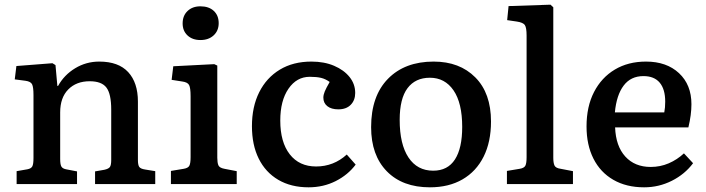

<svg xmlns="http://www.w3.org/2000/svg" viewBox="-20 -786 3016 820"><path d="M51 0V-55L97 -63Q113 -66 118 -75.5Q123 -85 123 -111V-380Q123 -414 117 -426Q111 -438 89 -441L43 -447L50 -504L204 -516L217 -508L225 -419H228Q254 -466 301 -494.5Q348 -523 404 -523Q486 -523 527.5 -478Q569 -433 569 -352V-103Q569 -82 574.5 -73.5Q580 -65 600 -62L643 -55V0H386V-54L426 -61Q444 -65 449.5 -73Q455 -81 455 -103V-318Q455 -385 434.5 -412Q414 -439 363 -439Q306 -439 271.5 -404Q237 -369 237 -306V-107Q237 -84 242 -75Q247 -66 262 -63L309 -54V0Z M836 -615Q802 -615 781 -634.5Q760 -654 760 -686Q760 -719 781 -739Q802 -759 836 -759Q872 -759 893 -739.5Q914 -720 914 -687Q914 -655 892.5 -635Q871 -615 836 -615ZM710 0V-56L764 -65Q783 -68 788.5 -78Q794 -88 794 -115V-375Q794 -411 787.5 -423Q781 -435 758 -438L713 -445L720 -503L895 -512L908 -506V-112Q908 -92 912.5 -80.5Q917 -69 939 -65L991 -55V0Z M1298 14Q1223 14 1168.5 -18Q1114 -50 1085 -108.5Q1056 -167 1056 -247Q1056 -330 1087 -392Q1118 -454 1175 -488.5Q1232 -523 1310 -523Q1365 -523 1407 -505Q1449 -487 1473 -457Q1497 -427 1497 -389Q1497 -358 1478 -338.5Q1459 -319 1425 -319Q1395 -319 1378 -332.5Q1361 -346 1361 -369Q1361 -381 1367 -395.5Q1373 -410 1388 -436Q1370 -449 1351 -453.5Q1332 -458 1303 -458Q1247 -458 1212 -407Q1177 -356 1177 -271Q1177 -179 1217.5 -127Q1258 -75 1330 -75Q1405 -75 1461 -126L1499 -83Q1466 -39 1413.5 -12.5Q1361 14 1298 14Z M1816 14Q1699 14 1632 -54.5Q1565 -123 1565 -243Q1565 -376 1637 -449.5Q1709 -523 1832 -523Q1943 -523 2010 -455.5Q2077 -388 2077 -267Q2077 -180 2045.5 -117Q2014 -54 1955.5 -20Q1897 14 1816 14ZM1830 -57Q1892 -57 1923 -105Q1954 -153 1954 -244Q1954 -346 1917 -400Q1880 -454 1816 -454Q1754 -454 1720.5 -409.5Q1687 -365 1687 -274Q1687 -170 1724.5 -113.5Q1762 -57 1830 -57Z M2145 0V-56L2199 -65Q2218 -68 2223.5 -78Q2229 -88 2229 -115V-634Q2229 -668 2221.5 -679Q2214 -690 2187 -694L2146 -700L2152 -760L2331 -766L2343 -755V-112Q2343 -91 2348 -79.5Q2353 -68 2375 -65L2427 -55V0Z M2731 14Q2655 14 2599.5 -18Q2544 -50 2514.5 -108.5Q2485 -167 2485 -246Q2485 -331 2517 -393Q2549 -455 2606 -489Q2663 -523 2739 -523Q2827 -523 2880 -473.5Q2933 -424 2933 -341Q2933 -296 2920 -242H2607Q2610 -162 2650.5 -117.5Q2691 -73 2759 -73Q2800 -73 2836 -88.5Q2872 -104 2901 -131L2940 -89Q2905 -42 2849.5 -14Q2794 14 2731 14ZM2606 -306H2817Q2821 -326 2821 -352Q2821 -405 2797.5 -433Q2774 -461 2728 -461Q2674 -461 2643.5 -420.5Q2613 -380 2606 -306Z"/></svg>

Font: Literata Medium
Style: Regular
Weight: 500
Designer: Latin by Veronika Burian and Jose Scaglione. Greek by Irene Vlachou. Cyrillic by Vera Evstafieva.
Foundry: TypeTogether
Version: Version 3.103; ttfautohint (v1.8.4.7-5d5b);gftools[0.9.29]